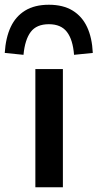

<svg xmlns="http://www.w3.org/2000/svg" viewBox="-52 -789 411 809"><path d="M97 0V-498H213V0ZM47 -558 -32 -566Q-28 -630 -7 -675Q14 -720 54 -744.5Q94 -769 154 -769Q214 -769 254 -744.5Q294 -720 315 -675Q336 -630 339 -566L260 -558Q255 -622 230 -654.5Q205 -687 154 -687Q102 -687 77.5 -654.5Q53 -622 47 -558Z"/></svg>

Font: Nunito Sans 7pt SemiExpanded SemiBold
Style: Regular
Weight: 600
Width: 6
Designer: Vernon Adams
Foundry: Vernon Adams
Version: Version 3.101;gftools[0.9.27]